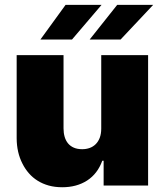

<svg xmlns="http://www.w3.org/2000/svg" viewBox="-20 -776 689 803"><path d="M240.1 7.1Q209.5 7.1 183.9 0Q158.4 -7.1 137.6 -20.1Q116.8 -33 100.9 -51.3Q84.9 -69.6 73.9 -91.6Q50.1 -137.8 49.7 -197.4V-545.5H245.7V-238.6Q245.7 -219.8 250.4 -203.8Q255 -187.9 264.6 -176.3Q274.1 -164.8 288.9 -158.4Q303.6 -152 323.9 -152Q340.2 -152 354.8 -157.1Q369.3 -162.3 380.1 -172.9Q391 -183.6 397.2 -199.9Q403.4 -216.3 403.4 -238.6V-545.5H599.4V0H413.4V-103.7H407.7Q388.1 -49.4 344.5 -21.1Q300.8 7.1 240.1 7.1ZM281.2 -610.8H149.1L254.3 -755.7H404.8ZM484.4 -610.8H355.1L470.2 -755.7H620.7Z"/></svg>

Font: Linik Sans Black
Style: Regular
Weight: 900
Designer: Fonts by Rasmus Andersson / Changes by Cristiano Sobral with parts from Marc Monis
Foundry: rsms
Version: Version 3.020; ttfautohint (v1.6)